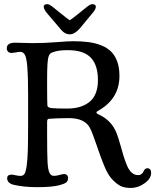

<svg xmlns="http://www.w3.org/2000/svg" viewBox="-20 -910 773 941"><path d="M368.7 -846.2Q376.5 -852.5 386.5 -860.6Q396.5 -868.7 401.9 -873Q407.2 -877.4 413.3 -881.8Q419.4 -886.2 423.8 -887.9Q428.2 -889.6 432.1 -889.6Q449.7 -889.6 449.7 -877Q449.7 -865.7 436.5 -849.6L371.1 -770.5Q345.7 -741.7 321.8 -741.7Q298.8 -741.7 280.8 -762.7L213.9 -841.3Q194.3 -863.8 194.3 -877Q194.3 -889.6 211.9 -889.6Q215.8 -889.6 220.2 -887.9Q224.6 -886.2 230.7 -881.8Q236.8 -877.4 242.2 -873Q247.6 -868.7 257.6 -860.6Q267.6 -852.5 275.4 -846.2Q307.1 -820.3 321.8 -810.5Q338.9 -821.8 368.7 -846.2ZM210.9 -313V-252Q210.9 -152.3 213.1 -114Q215.3 -75.7 223.6 -61Q230 -49.3 241.7 -48.3Q253.4 -47.4 270.5 -52.2Q287.6 -57.1 294.9 -57.1Q302.7 -57.1 308.1 -52Q313.5 -46.9 313.5 -36.6Q313.5 -23.4 304.7 -16.1Q295.9 -8.8 271.5 -2.4Q235.8 7.3 161.6 7.3Q97.7 7.3 48.8 -3.9Q15.1 -11.7 15.1 -36.6Q15.1 -54.2 37.6 -54.2Q42.5 -54.2 56.6 -51Q70.8 -47.9 81.1 -47.9Q92.8 -47.9 99.4 -57.1Q106 -66.4 110.4 -95Q114.7 -123.5 116.2 -169.4Q117.7 -215.3 117.7 -295.4V-450.2Q117.7 -537.1 114 -581.1Q110.4 -625 102.5 -640.4Q94.7 -655.8 79.6 -655.8Q72.3 -655.8 57.6 -653.1Q43 -650.4 37.6 -650.4Q25.4 -650.4 19.3 -657Q13.2 -663.6 13.2 -673.3Q13.2 -700.7 53.7 -700.7Q68.8 -700.7 92.5 -699.7Q116.2 -698.7 143.6 -698.7Q199.2 -698.7 256.6 -703.4Q314 -708 338.4 -708Q381.8 -708 415.5 -703.4Q449.2 -698.7 478 -687Q506.8 -675.3 525.6 -656.2Q544.4 -637.2 554.9 -607.4Q565.4 -577.6 565.4 -538.1Q565.4 -430.2 469.7 -372.1Q468.3 -371.1 465.1 -369.4Q461.9 -367.7 460.2 -366.7Q458.5 -365.7 456.5 -364.3Q454.6 -362.8 453.6 -361.6Q452.6 -360.4 452.6 -359.4Q452.6 -353.5 464.4 -348.6Q526.4 -320.3 551.3 -257.8Q559.1 -237.3 568.4 -204.8Q577.6 -172.4 584.7 -148.4Q591.8 -124.5 601.6 -100.8Q611.3 -77.1 625 -64.5Q638.7 -51.8 656.7 -51.8Q667 -51.8 673.6 -57.1Q680.2 -62.5 682.6 -68.6Q685.1 -74.7 689.9 -80.1Q694.8 -85.4 701.2 -85.4Q720.7 -85.4 720.7 -62.5Q720.7 -34.7 688.5 -11.7Q656.2 11.2 621.6 11.2Q589.4 11.2 569.3 0.7Q549.3 -9.8 526.9 -34.2Q507.8 -55.2 489.5 -100.3Q471.2 -145.5 452.9 -200.2Q434.6 -254.9 421.9 -280.8Q397.5 -331.1 316.9 -331.1Q285.6 -331.1 263.4 -330.1Q241.2 -329.1 231.2 -328.4Q221.2 -327.6 219.2 -327.6Q210.9 -327.6 210.9 -313ZM308.6 -377.9Q341.3 -377.9 367.4 -385Q393.6 -392.1 415 -407.7Q436.5 -423.3 448.2 -450.9Q460 -478.5 460 -516.6Q460 -591.8 424.6 -627.9Q389.2 -664.1 313.5 -664.1Q274.9 -664.1 253.2 -658.4Q231.4 -652.8 225.8 -646.7Q220.2 -640.6 217.3 -630.4Q210.9 -608.4 210.9 -521.5V-483.9Q210.9 -411.1 212.4 -392.1Q213.4 -382.3 234.4 -380.1Q255.4 -377.9 308.6 -377.9Z"/></svg>

Font: Cooper*
Style: Regular
Weight: 400
Designer: Owen Earl
Foundry: indestructible type*
Version: Version 0.001